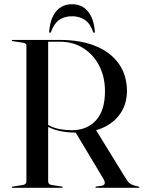

<svg xmlns="http://www.w3.org/2000/svg" viewBox="-20 -889 680 909"><path d="M581 -458.5Q581 -389.5 541.8 -340.8Q502.5 -292 435 -272.5L577.5 -41Q590 -21 604.2 -15Q618.5 -9 635 -6Q640 -5 640 -3Q640 0 636 0H436Q431.5 0 431.5 -3Q431.5 -4.5 436.5 -6L462.5 -10Q485.5 -15 469.5 -42.5L338.5 -261Q256.5 -262 208 -288.5V-30.5Q208 -15.5 225.5 -13L272 -6Q277 -5.5 277 -3Q277 0 273 0H40Q36 0 36 -3Q36 -5.5 41 -6L87.5 -13Q105 -15.5 105 -30.5V-674Q105 -685 87.5 -687L41 -694Q36 -694.5 36 -697Q36 -700 40 -700H263Q364 -700 435 -670Q506 -640 543.5 -585.8Q581 -531.5 581 -458.5ZM208 -691.5V-297.5Q232.5 -283.5 261.5 -278Q290.5 -272.5 320 -272.5Q391.5 -272.5 434.2 -319Q477 -365.5 477 -457Q477 -525 449.5 -578Q422 -631 374 -661.2Q326 -691.5 263.5 -691.5ZM321.5 -812Q284 -812 259.8 -794.5Q235.5 -777 222 -739Q220.5 -733.5 217 -733.5Q212.5 -733.5 213 -741Q218 -802 246 -835.5Q274 -869 321.5 -869Q368 -869 396 -835.5Q424 -802 429 -741Q430 -733.5 425.5 -733.5Q422 -733.5 420.5 -739Q406.5 -778.5 381.2 -795.2Q356 -812 321.5 -812Z"/></svg>

Font: Fraunces 144pt S000
Style: Regular
Weight: 400
Version: Version 1.000; ttfautohint (v1.8.3)